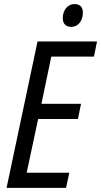

<svg xmlns="http://www.w3.org/2000/svg" viewBox="-20 -916 493 936"><path d="M328 -785C361 -785 384 -815 384 -854C384 -882 370 -896 343 -896C307 -896 286 -863 286 -828C286 -800 301 -785 328 -785ZM12 0H302L318 -74H110L166 -336H360L375 -410H182L230 -640H438L453 -714H163Z"/></svg>

Font: Noto Sans Condensed
Style: Italic
Weight: 400
Width: 3
Italic angle: -12°
Designer: Monotype Design Team
Foundry: Monotype Imaging Inc.
Version: Version 2.013